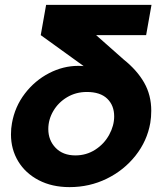

<svg xmlns="http://www.w3.org/2000/svg" viewBox="-20 -755 670 787"><path d="M448 -278Q448 -240 427.5 -202.5Q407 -165 370.5 -141.5Q334 -118 289 -118Q238 -118 208 -149Q178 -180 178 -226Q178 -265 198.5 -300Q219 -335 255 -356.5Q291 -378 336 -378Q391 -378 419.5 -350.5Q448 -323 448 -278ZM579 -611 601 -735H169L147 -611L323 -484Q315 -485 300 -485Q239 -485 181 -455Q123 -425 82 -371.5Q41 -318 29 -250Q25 -229 25 -204Q25 -143 54.5 -94Q84 -45 138.5 -16.5Q193 12 265 12Q347 12 417.5 -22.5Q488 -57 535.5 -117Q583 -177 596 -251Q600 -275 600 -301Q600 -365 571 -416Q542 -467 487 -511L374 -611Z"/></svg>

Font: Geom Bold
Style: Bold Italic
Weight: 700
Italic angle: -10°
Version: Version 1.102